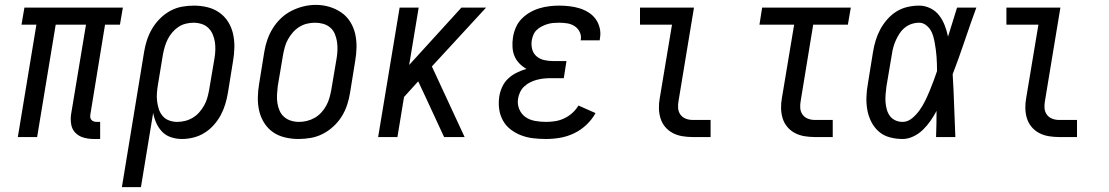

<svg xmlns="http://www.w3.org/2000/svg" viewBox="-20 -561 4540 786"><path d="M364 8Q343 8 323 2.5Q303 -3 289 -17Q275 -31 271.5 -51.5Q268 -72 271 -93L332 -460H208L132 0H53L129 -460H68L80 -530H483L471 -460H410L350 -93Q349 -87 349.5 -81Q350 -75 354 -70.5Q358 -66 363.5 -64Q369 -62 375 -62H390V8Z M479 205 570 -349Q574 -374 582 -398Q590 -422 603 -444Q616 -466 635 -485Q654 -504 677 -516.5Q700 -529 724.5 -533.5Q749 -538 774 -538Q802 -538 829 -531.5Q856 -525 878 -509.5Q900 -494 914 -471.5Q928 -449 934 -422.5Q940 -396 939.5 -367.5Q939 -339 934 -311L913 -181Q909 -157 902 -134Q895 -111 883.5 -89.5Q872 -68 855 -49Q838 -30 817 -17Q796 -4 772 2Q748 8 725 8Q702 8 680.5 1Q659 -6 644 -21.5Q629 -37 620 -57Q611 -77 607 -99L557 205ZM705 -62Q721 -62 737.5 -66Q754 -70 769 -79Q784 -88 795.5 -101Q807 -114 815.5 -129Q824 -144 828.5 -160Q833 -176 836 -192L858 -322Q861 -339 861.5 -356.5Q862 -374 859.5 -390Q857 -406 850.5 -421Q844 -436 832.5 -447Q821 -458 805 -463Q789 -468 772 -468Q757 -468 740.5 -464Q724 -460 710 -450.5Q696 -441 685 -428Q674 -415 666.5 -400Q659 -385 654.5 -369.5Q650 -354 647 -338L627 -217Q624 -200 622.5 -182Q621 -164 623 -147.5Q625 -131 630 -115Q635 -99 645.5 -86.5Q656 -74 672 -68Q688 -62 705 -62Z M1202 8Q1174 8 1146.5 1.5Q1119 -5 1097.5 -20Q1076 -35 1061.5 -58Q1047 -81 1041 -107.5Q1035 -134 1035.5 -162.5Q1036 -191 1041 -219L1062 -349Q1066 -374 1074.5 -398.5Q1083 -423 1097 -445.5Q1111 -468 1130.5 -486.5Q1150 -505 1174 -517Q1198 -529 1223 -535Q1248 -541 1273 -541Q1302 -541 1328.5 -533Q1355 -525 1377 -510Q1399 -495 1413.5 -472Q1428 -449 1434 -422.5Q1440 -396 1439.5 -367.5Q1439 -339 1434 -311L1413 -181Q1409 -156 1401 -131.5Q1393 -107 1379 -84.5Q1365 -62 1345 -43.5Q1325 -25 1301.5 -13Q1278 -1 1252.5 3.5Q1227 8 1202 8ZM1204 -62Q1220 -62 1236.5 -66Q1253 -70 1268 -78.5Q1283 -87 1295 -100Q1307 -113 1315.5 -128.5Q1324 -144 1328.5 -160Q1333 -176 1336 -192L1358 -322Q1361 -339 1361.5 -356.5Q1362 -374 1359.5 -390.5Q1357 -407 1350.5 -422.5Q1344 -438 1331.5 -448.5Q1319 -459 1303 -463.5Q1287 -468 1269 -468Q1253 -468 1236.5 -464Q1220 -460 1205.5 -451Q1191 -442 1179.5 -429Q1168 -416 1159.5 -401Q1151 -386 1146.5 -370Q1142 -354 1139 -338L1117 -208Q1115 -191 1114 -173.5Q1113 -156 1115.5 -139.5Q1118 -123 1124.5 -108Q1131 -93 1143 -82.5Q1155 -72 1171 -67Q1187 -62 1204 -62Z M1528 0 1616 -530H1694L1655 -295L1869 -530H1970L1748 -289L1882 0H1798L1722 -164L1692 -228L1634 -164L1607 0Z M2215 8Q2189 8 2163 5Q2137 2 2113.5 -7Q2090 -16 2070.5 -31Q2051 -46 2039 -67.5Q2027 -89 2023.5 -114.5Q2020 -140 2024 -166Q2027 -186 2036 -205.5Q2045 -225 2060.5 -239.5Q2076 -254 2095.5 -263.5Q2115 -273 2135 -279Q2119 -288 2106 -301.5Q2093 -315 2086 -332Q2079 -349 2078 -369Q2077 -389 2080 -408Q2083 -428 2091.5 -448Q2100 -468 2115 -483.5Q2130 -499 2149 -510Q2168 -521 2188 -527Q2208 -533 2228.5 -535.5Q2249 -538 2269 -538Q2290 -538 2311.5 -535.5Q2333 -533 2352.5 -527Q2372 -521 2389.5 -510Q2407 -499 2418.5 -483Q2430 -467 2435 -446.5Q2440 -426 2436 -404Q2436 -402 2435.5 -400Q2435 -398 2435 -396H2357Q2357 -397 2357 -398Q2357 -399 2358 -400Q2360 -417 2352.5 -431.5Q2345 -446 2331.5 -454.5Q2318 -463 2301.5 -465.5Q2285 -468 2269 -468Q2257 -468 2245 -467Q2233 -466 2221.5 -462.5Q2210 -459 2199 -453.5Q2188 -448 2178.5 -439.5Q2169 -431 2164 -419.5Q2159 -408 2157 -396Q2154 -378 2158.5 -360Q2163 -342 2176.5 -330.5Q2190 -319 2208 -315Q2226 -311 2245 -311H2299L2288 -241H2234Q2220 -241 2206 -239.5Q2192 -238 2178.5 -234.5Q2165 -231 2151.5 -224.5Q2138 -218 2127 -208Q2116 -198 2109.5 -184.5Q2103 -171 2101 -158Q2097 -135 2105.5 -114.5Q2114 -94 2131 -82Q2148 -70 2170.5 -66Q2193 -62 2215 -62Q2234 -62 2253 -65Q2272 -68 2290 -76.5Q2308 -85 2323 -98.5Q2338 -112 2348 -129L2418 -98Q2403 -71 2380 -49.5Q2357 -28 2329.5 -15Q2302 -2 2273 3Q2244 8 2215 8Z M2815 0Q2794 0 2773 -3.5Q2752 -7 2734 -16.5Q2716 -26 2703 -41.5Q2690 -57 2684 -76.5Q2678 -96 2677.5 -117.5Q2677 -139 2681 -160L2731 -460H2600V-530H2821L2758 -149Q2755 -134 2756 -119Q2757 -104 2765 -92.5Q2773 -81 2786.5 -75.5Q2800 -70 2815 -70H2889V0Z M3315 0Q3294 0 3273 -3.5Q3252 -7 3234 -16.5Q3216 -26 3203 -41.5Q3190 -57 3184 -76.5Q3178 -96 3177.5 -117.5Q3177 -139 3181 -160L3231 -460H3089L3100 -530H3463L3451 -460H3309L3258 -149Q3255 -134 3256 -119Q3257 -104 3265 -92.5Q3273 -81 3286.5 -75.5Q3300 -70 3315 -70H3389V0Z M3675 8Q3648 8 3622 1Q3596 -6 3577 -23Q3558 -40 3546.5 -63Q3535 -86 3530.5 -111.5Q3526 -137 3527 -164.5Q3528 -192 3533 -219L3554 -349Q3558 -373 3565 -396Q3572 -419 3583.5 -440.5Q3595 -462 3612 -481.5Q3629 -501 3650 -514Q3671 -527 3695 -532.5Q3719 -538 3743 -538Q3767 -538 3789 -527Q3811 -516 3825 -497.5Q3839 -479 3847.5 -457Q3856 -435 3861 -411Q3870 -441 3879.5 -470.5Q3889 -500 3898 -530H3977Q3952 -462 3929 -393.5Q3906 -325 3880 -257Q3884 -193 3886 -128.5Q3888 -64 3891 0H3812Q3813 -27 3813.5 -53.5Q3814 -80 3814 -107Q3803 -86 3789 -66Q3775 -46 3758 -29.5Q3741 -13 3719 -2.5Q3697 8 3675 8ZM3675 -62Q3696 -62 3714 -77Q3732 -92 3745 -110.5Q3758 -129 3767.5 -148.5Q3777 -168 3785.5 -188.5Q3794 -209 3801.5 -229Q3809 -249 3816 -270Q3816 -285 3815.5 -299.5Q3815 -314 3814 -328.5Q3813 -343 3811 -357.5Q3809 -372 3806.5 -386Q3804 -400 3800 -414Q3796 -428 3788.5 -439.5Q3781 -451 3769 -459.5Q3757 -468 3743 -468Q3727 -468 3712 -463Q3697 -458 3684.5 -448Q3672 -438 3663 -424.5Q3654 -411 3647.5 -396.5Q3641 -382 3637 -367.5Q3633 -353 3631 -338L3609 -208Q3607 -192 3605.5 -176Q3604 -160 3605 -144.5Q3606 -129 3610 -114Q3614 -99 3622.5 -87Q3631 -75 3645 -68.5Q3659 -62 3675 -62Z M4315 0Q4294 0 4273 -3.5Q4252 -7 4234 -16.5Q4216 -26 4203 -41.5Q4190 -57 4184 -76.5Q4178 -96 4177.5 -117.5Q4177 -139 4181 -160L4231 -460H4100V-530H4321L4258 -149Q4255 -134 4256 -119Q4257 -104 4265 -92.5Q4273 -81 4286.5 -75.5Q4300 -70 4315 -70H4389V0Z"/></svg>

Font: Iosevka Slab
Style: Italic
Weight: 400
Italic angle: -9°
Monospace: yes
Designer: Belleve Invis
Foundry: Belleve Invis
Version: Version 11.1.0; ttfautohint (v1.8.3)